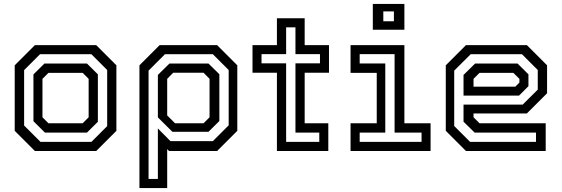

<svg xmlns="http://www.w3.org/2000/svg" viewBox="-20 -770 2864 979"><path d="M158 0 55 -103V-437L158 -540H470.5L573.5 -437V-103L470.5 0ZM186.5 -46.5H446L526.5 -127V-413L446 -493.5H184L103 -412.5V-130ZM209 -94 150.5 -152V-390.5L206.5 -446H423.5L479 -391V-149L423.5 -94ZM227 -141.5H401.5L432 -172V-368L401.5 -398.5H227L196.5 -368V-172Z M691 189V-437L794 -540H1087L1190 -437V-103L1087 0H842L832.5 -10V189ZM737.5 142.5H785V-115L849 -50.5H1065.5L1146 -131V-413L1065.5 -493.5H821L737.5 -410ZM872.5 -141.5H1018L1048.5 -172V-368L1018 -399H863L832.5 -368V-181.5ZM859 -98 785 -171.5V-388L844 -446H1043L1098.5 -391.5V-153L1043 -98Z M1392 0V-399H1267.5V-540H1392V-677H1533.5V-540H1657.5V-399H1533.5V-141.5H1654V0ZM1439 -46.5H1608V-94H1486.5V-447H1611.5V-494H1486.5V-630.5H1439V-494H1313.5V-447H1439Z M1881 -618.5V-750H2042V-618.5ZM1934.5 -661.5H1988.5V-712H1934.5ZM1767.5 0V-141.5H1901V-398.5H1767.5V-540H2042V-141.5H2175.5V0ZM1814 -46.5H2129.5V-94H1992V-494H1814V-446.5H1944.5V-94H1814Z M2666.5 -540 2769.5 -437V-294.5L2666.5 -191.5H2394.5V-172L2425 -141.5H2762.5V0H2356L2253 -103V-437L2356 -540ZM2619 -446 2674.5 -391V-330.5L2626.5 -282.5H2343.5V-388L2402.5 -446ZM2641.5 -493.5H2380L2296 -410V-127.5L2377 -46.5H2713V-94H2400L2343.5 -149.5V-236.5H2645L2722 -313V-413ZM2597.5 -398.5H2425L2394.5 -368V-328H2607.5L2628.5 -349V-368Z"/></svg>

Font: Tourney Thin Medium
Style: Regular
Weight: 500
Version: Version 1.015